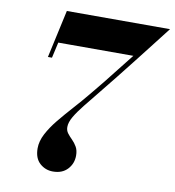

<svg xmlns="http://www.w3.org/2000/svg" viewBox="-84 -825 828 909"><g transform="rotate(10 330.0 -370.0)"><path d="M230.5 10Q194 10 167.2 -14.2Q140.5 -38.5 140.5 -86Q140.5 -120 159.2 -155.8Q178 -191.5 208.2 -228.5Q238.5 -265.5 273.2 -304Q308 -342.5 340 -381.5Q368 -414.5 395.5 -449.2Q423 -484 451.5 -520.2Q480 -556.5 511 -595.5H150L133 -520H113.5L164 -750H660Q660 -750 641.5 -726.2Q623 -702.5 592.5 -663.2Q562 -624 525.5 -577.2Q489 -530.5 452 -484Q415 -437.5 384.5 -400Q349 -356 321.2 -321.5Q293.5 -287 277.5 -259.5Q261.5 -232 261.5 -209.5Q261.5 -192.5 271.2 -179.8Q281 -167 293.8 -154.5Q306.5 -142 316.2 -125.2Q326 -108.5 326 -83Q326 -44.5 300.5 -17.2Q275 10 230.5 10Z"/></g></svg>

Font: Bodoni Moda 11pt
Style: Bold Italic
Weight: 700
Italic angle: -13°
Designer: Owen Earl
Foundry: indestructible type
Version: Version 2.004